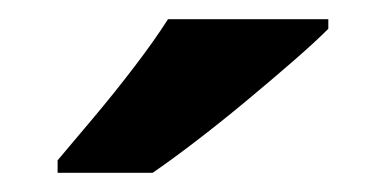

<svg xmlns="http://www.w3.org/2000/svg" viewBox="-20 -786 402 200"><path d="M322 -756Q308 -742 285 -722Q262 -702 235.5 -680Q209 -658 183.5 -638.5Q158 -619 139 -606H40V-619Q56 -638 77.5 -663.5Q99 -689 120 -716.5Q141 -744 155 -766H322Z"/></svg>

Font: Noto Sans Armenian
Style: Regular
Weight: 400
Designer: Monotype Design Team
Foundry: Monotype Imaging Inc.
Version: Version 2.007